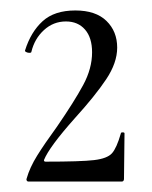

<svg xmlns="http://www.w3.org/2000/svg" viewBox="-20 -749 291 367"><path d="M89 -507Q122 -555 139 -586.5Q156 -618 156 -649Q156 -677 142.5 -692.5Q129 -708 106 -708Q82 -708 64 -691.5Q46 -675 40 -650Q40 -648 36 -648Q33 -648 30 -649.5Q27 -651 28 -653Q39 -688 61.5 -708.5Q84 -729 124 -729Q163 -729 183.5 -709Q204 -689 204 -658Q204 -629 183 -597.5Q162 -566 123 -523Q74 -468 64 -443Q64 -440 67 -440Q135 -440 160 -443Q185 -446 194 -456Q203 -466 211 -494Q211 -496 214.5 -496Q218 -496 218 -494L217 -407Q217 -405 216 -403.5Q215 -402 213 -402H34Q32 -402 31 -404Q30 -406 31 -408Q37 -429 51 -451.5Q65 -474 89 -507Z"/></svg>

Font: Cormorant Infant
Style: Regular
Weight: 400
Designer: Christian Thalmann (Catharsis Fonts)
Foundry: Catharsis Fonts
Version: Version 4.000